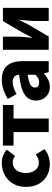

<svg xmlns="http://www.w3.org/2000/svg" viewBox="740 -1288 560 2079"><g transform="rotate(-90 1019.5 -248.0)"><path d="M281.2 12Q211.9 12 156.4 -18.7Q100.9 -49.5 68.4 -107.5Q35.9 -165.6 35.9 -247.9Q35.9 -330.4 72.1 -388.5Q108.2 -446.7 167 -477.4Q225.8 -508.1 294.4 -508.1Q340.2 -508.1 376.1 -493.4Q412 -478.7 439.3 -454.7L370.2 -363.9Q353.2 -377.8 337.1 -383.6Q321 -389.5 302.6 -389.5Q267.3 -389.5 241.1 -372.1Q214.9 -354.7 200.7 -322.8Q186.5 -290.8 186.5 -247.9Q186.5 -205 201.2 -173.1Q215.9 -141.2 240.8 -123.9Q265.7 -106.6 297.7 -106.6Q323.8 -106.6 345.9 -115.7Q367.9 -124.8 387.2 -139.6L444.7 -47.1Q409 -14.9 365.3 -1.5Q321.6 12 281.2 12Z M629.3 0V-380.8H483V-496.1H922.7V-380.8H776.3V0Z M1118.8 12Q1073.5 12 1040.2 -8Q1007 -27.9 988.7 -61.8Q970.5 -95.7 970.5 -137.6Q970.5 -217.8 1036.9 -261.4Q1103.4 -305 1250.4 -320.5Q1248.9 -341.6 1240.7 -357.2Q1232.4 -372.9 1215.5 -381.5Q1198.5 -390.1 1171.6 -390.1Q1140.7 -390.1 1108.7 -379Q1076.7 -368 1040.4 -347.4L988.3 -443.4Q1019.8 -462.6 1054 -477.4Q1088.2 -492.2 1124.8 -500.1Q1161.4 -508 1200.4 -508Q1263.6 -508 1307.5 -483.5Q1351.3 -459 1374.3 -409.3Q1397.4 -359.6 1397.4 -283.3V0H1277.2L1266.9 -50.6H1262.9Q1231.2 -23.2 1196.1 -5.6Q1161.1 12 1118.8 12ZM1168.2 -103.3Q1193.2 -103.3 1212.2 -114.1Q1231.3 -124.9 1250.4 -144.3V-228.2Q1198 -221.3 1167.7 -210Q1137.4 -198.6 1124.5 -183.2Q1111.6 -167.8 1111.6 -149Q1111.6 -125.8 1127.2 -114.5Q1142.7 -103.3 1168.2 -103.3Z M1520.6 0V-496H1662.8V-358.4Q1662.8 -320.1 1659 -274.7Q1655.2 -229.3 1650.2 -180.3H1653.6Q1665.9 -206 1682.3 -236.3Q1698.6 -266.7 1709.9 -288.7L1831.1 -496H1974.4V0H1832.1V-138.1Q1832.1 -175.5 1836 -220.9Q1839.9 -266.2 1845.4 -316.2H1841.4Q1829.5 -290.2 1813.7 -259.5Q1797.9 -228.8 1785.6 -206.9L1663.8 0Z"/></g></svg>

Font: Source Sans 3 Variable
Style: Regular
Weight: 200
Designer: Paul D. Hunt
Foundry: Adobe Systems Incorporated
Version: Version 3.026